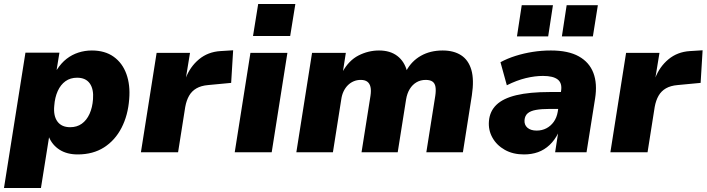

<svg xmlns="http://www.w3.org/2000/svg" viewBox="-28 -766 3555 966"><path d="M-8 180 100 -501H271L257 -415H258Q280 -449 307 -470Q334 -491 366.5 -501.5Q399 -512 434 -512Q500 -512 544 -480.5Q588 -449 608 -393.5Q628 -338 622 -267Q616 -186 583.5 -123Q551 -60 495.5 -24.5Q440 11 363 11Q309 11 272 -12.5Q235 -36 218 -77H219L178 180ZM325 -126Q359 -126 383.5 -143.5Q408 -161 422.5 -193Q437 -225 440 -267Q444 -318 423.5 -346.5Q403 -375 360 -375Q326 -375 301.5 -357.5Q277 -340 262.5 -308Q248 -276 245 -234Q240 -183 261 -154.5Q282 -126 325 -126Z M681 0 760 -500H928L907 -372H906Q928 -430 973 -467.5Q1018 -505 1081 -509L1145 -513L1135 -349L1019 -338Q984 -335 960.5 -321.5Q937 -308 923.5 -284.5Q910 -261 904 -228L868 0Z M1245 -585 1271 -746H1458L1432 -585ZM1153 0 1232 -500H1418L1339 0Z M1463 0 1542 -500H1712L1697 -404H1695Q1727 -462 1776 -487Q1825 -512 1879 -512Q1935 -512 1971 -484.5Q2007 -457 2020 -407L2017 -411Q2043 -459 2090 -485.5Q2137 -512 2199 -512Q2255 -512 2292 -488Q2329 -464 2343.5 -414.5Q2358 -365 2346 -286L2301 0H2117L2162 -284Q2166 -311 2163 -329Q2160 -347 2148 -355.5Q2136 -364 2114 -364Q2088 -364 2067.5 -352Q2047 -340 2033.5 -318Q2020 -296 2015 -265L1973 0H1791L1836 -284Q1840 -311 1836 -328.5Q1832 -346 1820 -355Q1808 -364 1787 -364Q1768 -364 1751.5 -357Q1735 -350 1722 -337Q1709 -324 1700.5 -306Q1692 -288 1689 -266L1647 0Z M2608 11Q2553 11 2512 -12Q2471 -35 2449.5 -73.5Q2428 -112 2432 -157Q2436 -206 2469.5 -238.5Q2503 -271 2569.5 -287Q2636 -303 2738 -303H2811L2798 -218H2738Q2696 -218 2668.5 -213Q2641 -208 2627 -196Q2613 -184 2611 -162Q2609 -138 2625.5 -123.5Q2642 -109 2672 -109Q2699 -109 2721 -120.5Q2743 -132 2758 -153Q2773 -174 2778 -203L2795 -309Q2801 -348 2778 -366Q2755 -384 2704 -384Q2663 -384 2617.5 -373Q2572 -362 2522 -337L2490 -453Q2525 -472 2566.5 -485Q2608 -498 2652.5 -505Q2697 -512 2744 -512Q2831 -512 2884 -482.5Q2937 -453 2957.5 -399Q2978 -345 2966 -270L2923 0H2765L2780 -97H2781Q2763 -61 2737 -36.5Q2711 -12 2679 -0.5Q2647 11 2608 11ZM2799 -583 2823 -740H2980L2955 -583ZM2573 -583 2597 -740H2754L2730 -583Z M3043 0 3122 -500H3290L3269 -372H3268Q3290 -430 3335 -467.5Q3380 -505 3443 -509L3507 -513L3497 -349L3381 -338Q3346 -335 3322.5 -321.5Q3299 -308 3285.5 -284.5Q3272 -261 3266 -228L3230 0Z"/></svg>

Font: Nunito Sans 9pt Black
Style: Italic
Weight: 900
Italic angle: -9°
Version: Version 3.101;gftools[0.9.27]